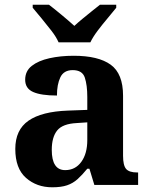

<svg xmlns="http://www.w3.org/2000/svg" viewBox="-20 -786 639 816"><path d="M202 10Q136 10 90.5 -30Q45 -70 45 -153Q45 -234 101 -273Q157 -312 269 -316L351 -319V-374Q351 -424 340.5 -456Q330 -488 289 -488Q251 -488 236.5 -457.5Q222 -427 222 -380Q155 -380 121 -395Q87 -410 87 -447Q87 -484 115 -506Q143 -528 190 -538.5Q237 -549 293 -549Q398 -549 450.5 -511Q503 -473 503 -379V-124Q503 -83 516 -68Q529 -53 563 -53H567V0H381L360 -69H351Q329 -42 309.5 -24.5Q290 -7 265 1.5Q240 10 202 10ZM257 -63Q300 -63 325.5 -98Q351 -133 351 -191V-266L306 -263Q246 -260 223 -231.5Q200 -203 200 -149Q200 -63 257 -63ZM229 -606Q219 -629 198.5 -655.5Q178 -682 156.5 -708Q135 -734 119 -753V-766H188Q209 -750 241.5 -723Q274 -696 296 -676Q311 -690 331 -706.5Q351 -723 371 -739Q391 -755 405 -766H474V-753Q459 -734 437 -708Q415 -682 395 -655.5Q375 -629 364 -606Z"/></svg>

Font: Noto Serif Bengali
Style: Bold
Weight: 700
Designer: Juan Bruce, Universal Thirst, Indian Type Foundry and the Monotype Design Team.
Foundry: Monotype Imaging Inc.
Version: Version 2.003; ttfautohint (v1.8.4.7-5d5b)